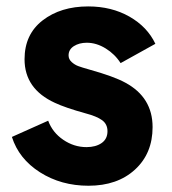

<svg xmlns="http://www.w3.org/2000/svg" viewBox="-20 -575 544 607"><path d="M259.8 12.2Q173.3 12.2 106.4 -30.3Q39.6 -72.8 17.6 -142.1L132.3 -193.4Q146 -156.2 179.9 -133.1Q213.9 -109.9 253.4 -109.9Q282.7 -109.9 301.3 -122.8Q319.8 -135.7 319.8 -160.2Q319.8 -182.6 302.7 -195.1Q285.6 -207.5 250 -216.8Q186.5 -234.4 153.3 -250Q57.6 -293.9 57.6 -387.7Q57.6 -466.3 114.7 -510.5Q171.9 -554.7 258.8 -554.7Q332.5 -554.7 389.2 -522.5Q445.8 -490.2 471.2 -436.5L361.3 -375.5Q343.3 -403.8 314 -421.9Q284.7 -439.9 254.4 -439.9Q230.5 -439.9 213.6 -429.2Q196.8 -418.5 196.8 -399.9Q196.8 -387.7 206.5 -378.9Q216.3 -370.1 227.5 -366Q238.8 -361.8 261.2 -355.5Q340.3 -333.5 376.5 -313.5Q462.4 -267.1 462.4 -173.3Q462.4 -89.8 406.7 -38.8Q351.1 12.2 259.8 12.2Z"/></svg>

Font: Acari Sans Neue Black
Style: Regular
Weight: 900
Designer: Alfredo Marco Pradil
Foundry: Alfredo Marco Pradil
Version: Version 1.045;June 16, 2019;FontCreator 11.5.0.2425 64-bit; 